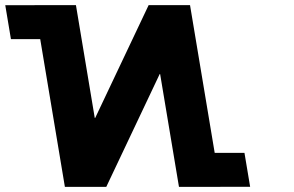

<svg xmlns="http://www.w3.org/2000/svg" viewBox="-201 -723 1136 741"><path d="M417 -437.1H415.3L209.2 -1.9H49.4L-45.8 -572H-158.8L-180.7 -703H-67.7L-67.7 -703.1H92.1L164.7 -267.9H166.4L372.6 -703.1H532.4L627.6 -133H742.5L764.4 -2H649.4L649.5 -1.9H489.7Z"/></svg>

Font: Hussar
Style: BdOpOblFive
Weight: 700
Foundry: Cannot Into Space Fonts
Version: Version 2.00